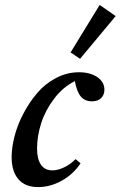

<svg xmlns="http://www.w3.org/2000/svg" viewBox="-20 -743 486 774"><path d="M302.7 -505.9 264.6 -531.7 381.8 -723.1 446.3 -678.2ZM133.3 11.2Q81.5 11.2 54.2 -20.5Q26.9 -52.2 26.9 -109.4Q26.9 -148.4 38.6 -193.8Q50.3 -239.3 74.2 -284.9Q98.1 -330.6 129.9 -367.9Q161.6 -405.3 205.8 -428.5Q250 -451.7 298.3 -451.7Q343.8 -451.7 372.3 -432.1Q400.9 -412.6 400.9 -381.3Q400.9 -360.8 387.7 -347.7Q374.5 -334.5 350.6 -334.5Q322.3 -334.5 305.9 -353.8Q289.6 -373 281.7 -416Q233.9 -392.1 198.2 -345.2Q162.6 -298.3 146 -246.3Q129.4 -194.3 129.4 -144Q129.4 -102.1 145 -79.1Q160.6 -56.2 191.4 -56.2Q212.4 -56.2 238 -68.1Q263.7 -80.1 284.7 -101.6L304.7 -84.5Q275.4 -40.5 229 -14.6Q182.6 11.2 133.3 11.2Z"/></svg>

Font: Elstob 10pt SemiBold
Style: Italic
Weight: 600
Italic angle: -20°
Designer: Peter S. Baker
Version: Version 1.015